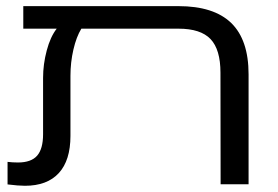

<svg xmlns="http://www.w3.org/2000/svg" viewBox="-20 -595 897 620"><path d="M782.7 -355V0H692.4L691.9 -360.4Q691.9 -435.1 659.9 -468.8Q627.9 -502.4 556.6 -502.4H242.7Q226.6 -476.1 217 -434.8Q207.5 -393.6 207.5 -350.1V-156.2Q207.5 -77.1 169.9 -36.1Q132.3 4.9 60.5 4.9Q39.6 4.9 4.4 0.5V-72.3Q20 -70.3 38.1 -70.3Q80.6 -70.3 99.9 -92.3Q119.1 -114.3 119.1 -161.6V-343.3Q119.1 -387.7 130.9 -431.9Q142.6 -476.1 163.1 -502.4H55.2V-575.2H556.2Q670.4 -575.2 726.6 -520.8Q782.7 -466.3 782.7 -355Z"/></svg>

Font: Heebo
Style: Regular
Weight: 400
Designer: Oded Ezer
Foundry: Meir Sadan
Version: Version 2.001; ttfautohint (v1.5.14-ce02) -l 8 -r 50 -G 200 